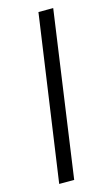

<svg xmlns="http://www.w3.org/2000/svg" viewBox="-117 -795 492 840"><g transform="rotate(-15 129.0 -375.0)"><path d="M42 0 148.9 -750H215.8L109.9 0Z"/></g></svg>

Font: Oakes Grotesk
Style: Light Italic
Weight: 300
Designer: Samuel Oakes
Foundry: Samuel Oakes
Version: Version 1.0 | wf-rip DC20170320